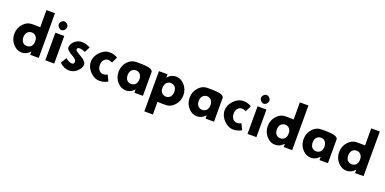

<svg xmlns="http://www.w3.org/2000/svg" viewBox="-7 -2066 7072 3531"><g transform="rotate(20 3529.5 -300.0)"><path d="M273 -355H274C295 -377 325 -390 357 -390C389 -390 419 -377 441 -353C454 -337 466 -313 470 -286V-285V-228V-227C466 -200 455 -177 441 -159C421 -137 390 -123 357 -123C324 -123 295 -134 273 -157H272L270 -159C252 -183 240 -216 240 -256C240 -295 252 -328 271 -353ZM636 -866 635 -867H469L468 -866L469 -533H460H459C398 -536 332 -535 306 -535C242 -535 190 -508 147 -464L139 -456C91 -406 62 -335 62 -256C62 -177 91 -107 138 -57L146 -49C188 -5 241 22 306 22C366 22 417 -5 453 -42L470 -57V6L471 7H635L636 6Z M802 -639C815 -626 833 -616 853 -616C872 -616 890 -624 904 -637L911 -645V-646C925 -660 935 -679 935 -701C935 -723 925 -742 911 -756L904 -763C891 -776 873 -786 853 -786C834 -786 816 -778 802 -765L795 -757V-756C781 -742 771 -723 771 -701C771 -679 781 -660 795 -646ZM938 7 939 6V-532L938 -533H766L765 -532V6L766 7Z M1117 -163H1116L1048 -48L1049 -47C1176 70 1319 49 1399 -36C1403 -40 1407 -45 1410 -49L1418 -57C1444 -86 1461 -121 1461 -160C1461 -185 1451 -203 1433 -223H1431L1422 -235C1373 -286 1290 -313 1250 -353H1249H1248C1243 -358 1237 -364 1237 -373C1237 -381 1237 -389 1243 -400L1244 -404L1245 -405C1266 -421 1310 -424 1396 -386L1450 -495C1292 -575 1189 -536 1133 -473L1126 -466C1097 -434 1082 -394 1082 -363C1082 -344 1091 -327 1106 -312L1113 -305C1155 -263 1231 -235 1269 -196L1270 -194H1271C1280 -182 1286 -169 1286 -153C1286 -143 1284 -134 1280 -125L1279 -124V-121L1278 -119C1252 -95 1199 -96 1117 -163ZM1431 -238V-237C1430 -237 1421 -236 1421 -237Z M1932 -139C1920 -132 1889 -117 1849 -117C1819 -117 1794 -129 1771 -153H1770L1768 -155C1748 -181 1736 -216 1736 -257C1736 -296 1748 -332 1769 -358L1770 -360H1771C1792 -383 1819 -396 1849 -396C1888 -396 1916 -382 1931 -374C1950 -412 1968 -451 1987 -489C1987 -489 1933 -535 1825 -535C1758 -535 1694 -502 1645 -449L1638 -442C1591 -393 1560 -328 1560 -255C1560 -184 1590 -121 1636 -72L1644 -64C1694 -11 1757 22 1825 22C1926 22 1980 -18 1988 -23Z M2665 -483 2657 -492C2608 -543 2403 -535 2345 -535C2281 -535 2230 -509 2187 -465L2179 -457C2131 -407 2102 -335 2102 -256C2102 -177 2131 -105 2178 -56L2185 -49C2227 -5 2280 22 2345 22C2405 22 2456 -5 2492 -42L2509 -57V6L2510 7H2674L2675 6V-462C2675 -471 2671 -475 2665 -482ZM2313 -355H2314C2335 -377 2365 -390 2397 -390C2428 -390 2457 -378 2479 -354C2498 -329 2511 -296 2511 -256C2511 -219 2500 -185 2480 -159C2460 -137 2429 -123 2397 -123C2364 -123 2335 -134 2313 -157H2312L2310 -159C2292 -183 2280 -216 2280 -256C2280 -295 2292 -328 2311 -353ZM2657 -488V-487Z M2797 266 2798 267H2964L2965 266L2964 20H2973H2974C3035 23 3101 22 3127 22C3191 22 3243 -5 3286 -49L3294 -57C3342 -107 3371 -178 3371 -257C3371 -336 3342 -406 3295 -456L3287 -464C3245 -508 3191 -535 3127 -535C3067 -535 3017 -510 2981 -472L2965 -453V-519L2964 -520H2798L2797 -519ZM3160 -158H3159C3138 -136 3108 -123 3076 -123C3044 -123 3014 -136 2992 -160C2979 -176 2967 -200 2963 -227V-228L2965 -286C2969 -313 2979 -336 2993 -354L2994 -356H2996C3016 -377 3044 -390 3077 -390C3111 -390 3141 -377 3162 -354H3163C3181 -330 3193 -297 3193 -257C3193 -218 3181 -185 3162 -160ZM2981 -467Z M4056 -483 4048 -492C3999 -543 3794 -535 3736 -535C3672 -535 3621 -509 3578 -465L3570 -457C3522 -407 3493 -335 3493 -256C3493 -177 3522 -105 3569 -56L3576 -49C3618 -5 3671 22 3736 22C3796 22 3847 -5 3883 -42L3900 -57V6L3901 7H4065L4066 6V-462C4066 -471 4062 -475 4056 -482ZM3704 -355H3705C3726 -377 3756 -390 3788 -390C3819 -390 3848 -378 3870 -354C3889 -329 3902 -296 3902 -256C3902 -219 3891 -185 3871 -159C3851 -137 3820 -123 3788 -123C3755 -123 3726 -134 3704 -157H3703L3701 -159C3683 -183 3671 -216 3671 -256C3671 -295 3683 -328 3702 -353ZM4048 -488V-487Z M4550 -139C4538 -132 4507 -117 4467 -117C4437 -117 4412 -129 4389 -153H4388L4386 -155C4366 -181 4354 -216 4354 -257C4354 -296 4366 -332 4387 -358L4388 -360H4389C4410 -383 4437 -396 4467 -396C4506 -396 4534 -382 4549 -374C4568 -412 4586 -451 4605 -489C4605 -489 4551 -535 4443 -535C4376 -535 4312 -502 4263 -449L4256 -442C4209 -393 4178 -328 4178 -255C4178 -184 4208 -121 4254 -72L4262 -64C4312 -11 4375 22 4443 22C4544 22 4598 -18 4606 -23Z M4759 -639C4772 -626 4790 -616 4810 -616C4829 -616 4847 -624 4861 -637L4868 -645V-646C4882 -660 4892 -679 4892 -701C4892 -723 4882 -742 4868 -756L4861 -763C4848 -776 4830 -786 4810 -786C4791 -786 4773 -778 4759 -765L4752 -757V-756C4738 -742 4728 -723 4728 -701C4728 -679 4738 -660 4752 -646ZM4895 7 4896 6V-532L4895 -533H4723L4722 -532V6L4723 7Z M5233 -355H5234C5255 -377 5285 -390 5317 -390C5349 -390 5379 -377 5401 -353C5414 -337 5426 -313 5430 -286V-285V-228V-227C5426 -200 5415 -177 5401 -159C5381 -137 5350 -123 5317 -123C5284 -123 5255 -134 5233 -157H5232L5230 -159C5212 -183 5200 -216 5200 -256C5200 -295 5212 -328 5231 -353ZM5596 -866 5595 -867H5429L5428 -866L5429 -533H5420H5419C5358 -536 5292 -535 5266 -535C5202 -535 5150 -508 5107 -464L5099 -456C5051 -406 5022 -335 5022 -256C5022 -177 5051 -107 5098 -57L5106 -49C5148 -5 5201 22 5266 22C5326 22 5377 -5 5413 -42L5430 -57V6L5431 7H5595L5596 6Z M6286 -483 6278 -492C6229 -543 6024 -535 5966 -535C5902 -535 5851 -509 5808 -465L5800 -457C5752 -407 5723 -335 5723 -256C5723 -177 5752 -105 5799 -56L5806 -49C5848 -5 5901 22 5966 22C6026 22 6077 -5 6113 -42L6130 -57V6L6131 7H6295L6296 6V-462C6296 -471 6292 -475 6286 -482ZM5934 -355H5935C5956 -377 5986 -390 6018 -390C6049 -390 6078 -378 6100 -354C6119 -329 6132 -296 6132 -256C6132 -219 6121 -185 6101 -159C6081 -137 6050 -123 6018 -123C5985 -123 5956 -134 5934 -157H5933L5931 -159C5913 -183 5901 -216 5901 -256C5901 -295 5913 -328 5932 -353ZM6278 -488V-487Z M6630 -355H6631C6652 -377 6682 -390 6714 -390C6746 -390 6776 -377 6798 -353C6811 -337 6823 -313 6827 -286V-285V-228V-227C6823 -200 6812 -177 6798 -159C6778 -137 6747 -123 6714 -123C6681 -123 6652 -134 6630 -157H6629L6627 -159C6609 -183 6597 -216 6597 -256C6597 -295 6609 -328 6628 -353ZM6993 -866 6992 -867H6826L6825 -866L6826 -533H6817H6816C6755 -536 6689 -535 6663 -535C6599 -535 6547 -508 6504 -464L6496 -456C6448 -406 6419 -335 6419 -256C6419 -177 6448 -107 6495 -57L6503 -49C6545 -5 6598 22 6663 22C6723 22 6774 -5 6810 -42L6827 -57V6L6828 7H6992L6993 6Z"/></g></svg>

Font: Hussar Woodtype
Style: SeBd
Weight: 900
Foundry: Cannot Into Space Fonts
Version: Version 1.07